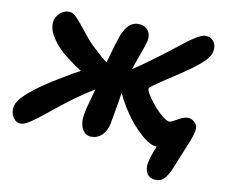

<svg xmlns="http://www.w3.org/2000/svg" viewBox="-87 -610 1007 857"><g transform="rotate(10 416.5 -182.0)"><path d="M33.2 11.2Q11.2 11.2 -2.2 -9.8Q-15.6 -30.8 -11.2 -56.2Q-3.4 -116.2 189.9 -229Q236.3 -257.3 256.8 -267.1Q229.5 -284.2 193.8 -311Q147.5 -345.2 119.6 -386.7Q91.8 -428.2 97.2 -462.9Q100.1 -484.4 117.9 -501.2Q135.7 -518.1 160.2 -518.1Q176.8 -518.1 195.3 -499Q213.9 -480 241.2 -444.6Q268.6 -409.2 290 -388.2Q331.5 -348.1 362.8 -324.2Q388.2 -416 400.9 -451.2Q427.2 -518.1 472.2 -518.1Q502 -518.1 517.1 -499Q532.2 -480 526.9 -451.2Q522.9 -433.6 504.6 -383.8Q486.3 -334 480 -314Q553.7 -362.8 664.1 -449.2Q749 -518.1 776.9 -518.1Q803.2 -518.1 815.9 -499.8Q828.6 -481.4 824.2 -456.1Q821.3 -440.9 810.1 -425.5Q798.8 -410.2 778.1 -392.8Q757.3 -375.5 740.7 -363.5Q724.1 -351.6 694.8 -332Q685.5 -325.7 669.7 -315.4Q653.8 -305.2 643.8 -298.6Q633.8 -292 620.8 -283.2Q607.9 -274.4 599.9 -268.8Q591.8 -263.2 584 -257.6Q576.2 -252 572.3 -248.3Q568.4 -244.6 567.9 -243.2Q565.9 -232.9 587.6 -201.2Q609.4 -169.4 639.2 -141.1Q668.9 -112.8 686 -112.8Q692.9 -112.8 719.5 -128.4Q746.1 -144 763.2 -144Q781.2 -144 796.1 -129.6Q811 -115.2 806.2 -90.8Q802.7 -71.8 793.7 -48.1Q784.7 -24.4 769.8 10.3Q754.9 44.9 745.1 70.8Q730 111.3 713.4 132.6Q696.8 153.8 672.9 153.8Q642.1 153.8 629.9 133.8Q617.7 113.8 623 85Q629.9 50.8 648.9 6.8H647.9Q623 6.8 588.6 -20.5Q554.2 -47.9 519 -92.8Q479.5 -144.5 453.1 -202.1Q440.4 -123 428.2 -57.1Q421.4 -24.9 401.6 -5.4Q381.8 14.2 354 14.2Q324.2 14.2 310.5 -14.6Q296.9 -43.5 306.2 -86.9Q308.1 -98.6 312.5 -115Q316.9 -131.3 323.7 -155.5Q330.6 -179.7 335 -196.8Q291 -170.9 232.9 -127.9Q204.1 -106.9 153.6 -65.7Q103 -24.4 76.2 -6.6Q49.3 11.2 33.2 11.2Z"/></g></svg>

Font: Shantell Sans Normal
Style: Italic
Weight: 600
Italic angle: -11.31°
Designer: Stephen Nixon, Anya Danilova, Shantell Martin
Foundry: Arrow Type
Version: Version 1.006;[559af2be0]